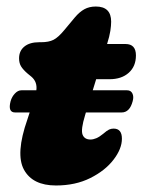

<svg xmlns="http://www.w3.org/2000/svg" viewBox="-20 -559 437 589"><path d="M12.5 -248.5Q16.5 -262.5 25.8 -272.2Q35 -282 45.5 -282H91.5Q95 -308 76 -324L65 -333Q51.5 -344.5 45 -354.8Q38.5 -365 38.5 -380Q38.5 -403 54.8 -416.2Q71 -429.5 100.5 -429.5H106Q129.5 -429.5 144 -436.8Q158.5 -444 177.5 -467L210 -506Q224 -522.5 239 -530.8Q254 -539 274 -539Q321 -539 321 -492.5Q321 -480.5 318.5 -464.2Q316 -448 308.5 -424H365Q397 -424 397 -389Q397 -355.5 375 -335.8Q353 -316 316 -316H275L264.5 -282H370Q381.5 -282 386.2 -272.2Q391 -262.5 387 -248.5Q378 -214 353 -214H243.5L241 -205.5Q227.5 -161.5 233.2 -146.2Q239 -131 257.5 -131Q266 -131 275.5 -135Q285 -139 296.5 -148.5Q308 -158.5 314.5 -161.5Q321 -164.5 328.5 -164.5Q354 -164.5 354 -133.5Q354 -102.5 328.2 -69Q302.5 -35.5 257 -12.8Q211.5 10 151.5 10Q80 10 53.5 -38.5Q27 -87 64 -192.5L71 -214H26.5Q3.5 -214 12.5 -248.5Z"/></svg>

Font: Fraunces 144pt SuperSoft Black
Style: Italic
Weight: 900
Italic angle: -16°
Version: Version 1.000;[b76b70a41]